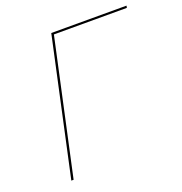

<svg xmlns="http://www.w3.org/2000/svg" viewBox="-121 -763 822 868"><g transform="rotate(-20 290.5 -329.0)"><path d="M579 -648H228L87 0H76L219 -658H581Z"/></g></svg>

Font: Ysabeau Infant Hairline
Style: Italic
Weight: 100
Italic angle: -12°
Designer: Christian Thalmann (Catharsis Fonts)
Version: Version 0.003